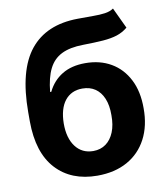

<svg xmlns="http://www.w3.org/2000/svg" viewBox="-84 -816 779 897"><g transform="rotate(-10 305.5 -368.0)"><path d="M512.5 -745.9 559 -647.1Q535.8 -627.9 507.8 -618.8Q479.8 -609.8 440.9 -606.8Q402 -603.9 345.9 -603.1Q282.8 -602.3 243.2 -582.7Q203.6 -563.1 182.9 -521.5Q162.2 -479.9 155.7 -412.9H161.3Q185.4 -462.7 230.1 -489.9Q274.8 -517.2 340 -517.2Q409.9 -517.2 462.2 -486.7Q514.6 -456.2 543.8 -399Q573.1 -341.9 572.7 -262.1Q573.1 -179 540.8 -117.6Q508.5 -56.2 448.7 -22.9Q388.9 10.4 306.4 10.5Q182.3 10.4 110.6 -67.5Q39 -145.4 38.5 -294.1V-338.3Q39 -535.8 115.5 -630.9Q192.1 -725.9 341.4 -727.5Q381.8 -728.1 414.5 -727.8Q447.2 -727.5 471.8 -731Q496.4 -734.5 512.5 -745.9ZM307 -106.2Q342 -106.4 367 -124.7Q392 -142.9 405.7 -176.6Q419.4 -210.3 418.9 -256.8Q419.4 -303.5 405.7 -336.1Q392 -368.8 366.8 -385.7Q341.6 -402.7 306.2 -402.7Q279.9 -402.7 259 -393.1Q238.2 -383.4 223.4 -364.6Q208.6 -345.9 200.9 -318.8Q193.2 -291.8 192.8 -256.8Q192.5 -187.5 223 -147Q253.5 -106.4 307 -106.2Z"/></g></svg>

Font: GitLab Sans
Style: Regular
Weight: 400
Designer: Rasmus Andersson
Foundry: Modifications by GitLab B.V., manufactured by rsms
Version: Version 4.000;git-c8fb6b7